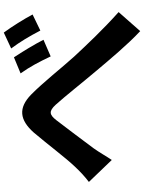

<svg xmlns="http://www.w3.org/2000/svg" viewBox="110 -894 779 1040"><g transform="rotate(-90 500.0 -374.5)"><path d="M709 -689 622 -653C659 -601 684 -553 714 -490L804 -529C781 -575 737 -647 709 -689ZM843 -744 757 -704C794 -654 821 -609 854 -546L941 -588C918 -632 873 -704 843 -744ZM34 -283 153 -159C171 -185 193 -225 216 -257C258 -313 330 -410 369 -460C398 -497 417 -501 452 -463C499 -411 573 -317 634 -245C697 -170 779 -72 851 -5L954 -122C860 -206 776 -295 712 -364C654 -428 574 -530 507 -596C435 -666 370 -659 301 -581C240 -509 163 -407 118 -360C88 -328 64 -306 34 -283Z"/></g></svg>

Font: Noto Sans CJK JP Bold
Style: Regular
Weight: 700
Designer: Ryoko NISHIZUKA (kana & ideographs); Paul D. Hunt (Latin, Greek & Cyrillic); Wenlong ZHANG (bopomofo); Sandoll Communica
Foundry: Adobe Systems Incorporated
Version: Version 1.004;PS 1.004;hotconv 1.0.82;makeotf.lib2.5.63406